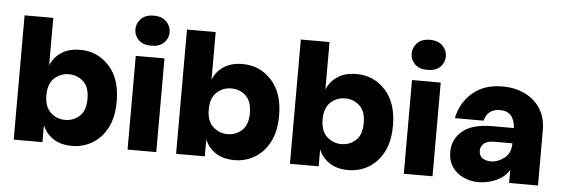

<svg xmlns="http://www.w3.org/2000/svg" viewBox="-51 -966 3346 1139"><g transform="rotate(5 1622.0 -397.0)"><path d="M407 7Q338 7 293.5 -23Q249 -53 230 -101V0H59V-740H230V-457Q249 -505 293.5 -535Q338 -565 407 -565Q509 -565 578.5 -489.5Q648 -414 648 -279Q648 -184 614.5 -120.5Q581 -57 526 -25Q471 7 407 7ZM352 -143Q402 -143 438 -176Q474 -209 474 -279Q474 -349 438 -382Q402 -415 352 -415Q302 -415 265.5 -381.5Q229 -348 229 -279Q229 -211 265.5 -177Q302 -143 352 -143Z M823 -626Q773 -626 747 -652.5Q721 -679 721 -715Q721 -750 747 -777.5Q773 -805 823 -805Q873 -805 899 -777.5Q925 -750 925 -715Q925 -679 899 -652.5Q873 -626 823 -626ZM908 0H737V-558H908Z M1374 7Q1305 7 1260.5 -23Q1216 -53 1197 -101V0H1026V-740H1197V-457Q1216 -505 1260.5 -535Q1305 -565 1374 -565Q1476 -565 1545.5 -489.5Q1615 -414 1615 -279Q1615 -184 1581.5 -120.5Q1548 -57 1493 -25Q1438 7 1374 7ZM1319 -143Q1369 -143 1405 -176Q1441 -209 1441 -279Q1441 -349 1405 -382Q1369 -415 1319 -415Q1269 -415 1232.5 -381.5Q1196 -348 1196 -279Q1196 -211 1232.5 -177Q1269 -143 1319 -143Z M2052 7Q1983 7 1938.5 -23Q1894 -53 1875 -101V0H1704V-740H1875V-457Q1894 -505 1938.5 -535Q1983 -565 2052 -565Q2154 -565 2223.5 -489.5Q2293 -414 2293 -279Q2293 -184 2259.5 -120.5Q2226 -57 2171 -25Q2116 7 2052 7ZM1997 -143Q2047 -143 2083 -176Q2119 -209 2119 -279Q2119 -349 2083 -382Q2047 -415 1997 -415Q1947 -415 1910.5 -381.5Q1874 -348 1874 -279Q1874 -211 1910.5 -177Q1947 -143 1997 -143Z M2468 -626Q2418 -626 2392 -652.5Q2366 -679 2366 -715Q2366 -750 2392 -777.5Q2418 -805 2468 -805Q2518 -805 2544 -777.5Q2570 -750 2570 -715Q2570 -679 2544 -652.5Q2518 -626 2468 -626ZM2553 0H2382V-558H2553Z M2827 11Q2779 11 2737.5 -8Q2696 -27 2670.5 -64Q2645 -101 2645 -153Q2645 -228 2702.5 -277.5Q2760 -327 2884 -327H3009Q3002 -426 2919 -426Q2844 -426 2826 -355H2655Q2673 -446 2741.5 -506.5Q2810 -567 2922 -567Q2994 -567 3053 -539Q3112 -511 3146.5 -458Q3181 -405 3181 -328V0H3009V-78Q2984 -36 2934 -12.5Q2884 11 2827 11ZM2887 -118Q2931 -118 2969.5 -147.5Q3008 -177 3008 -236H2902Q2858 -236 2838.5 -218.5Q2819 -201 2819 -176Q2819 -122 2887 -118Z"/></g></svg>

Font: Ulagadi Sans
Style: Bold
Weight: 700
Designer: Ninad Kale (Devanagari), Jonny Pinhorn (Latin)
Foundry: Indian Type Foundry
Version: Version 3.01;March 29, 2020;FontCreator 12.0.0.2522 64-bit; 